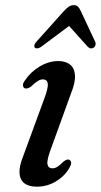

<svg xmlns="http://www.w3.org/2000/svg" viewBox="-20 -705 386 735"><path d="M181.1 -60.6Q164.6 -60.6 161.7 -76.3Q158.8 -91.9 174.3 -133.4L251.5 -346.5Q269 -389.6 267 -417.1Q265 -444.7 248.1 -458Q231.1 -471.3 202.9 -471.3Q166.7 -471.3 131.3 -450.1Q96 -428.8 74.6 -395.7Q67.7 -386.8 67.9 -378.8Q68.2 -370.9 74.1 -367.3Q79.2 -364.9 85.2 -366.8Q91.3 -368.7 98.5 -373.3Q113.5 -388.3 124.3 -394.7Q135.1 -401.2 143.8 -401.2Q160.8 -401.2 162.9 -384.4Q165 -367.6 147.9 -322.9L69 -107.9Q53.2 -68.9 54.7 -42.8Q56.2 -16.7 73.1 -3.6Q90.1 9.6 120.5 9.6Q160.8 9.6 194.5 -10.8Q228.2 -31.2 246.2 -63.3Q252.4 -73.6 252.3 -81.3Q252.1 -89 246.6 -92.4Q241.3 -95.7 235.9 -93.7Q230.4 -91.7 223.9 -87.1Q209.1 -72.2 199.6 -66.4Q190.1 -60.6 181.1 -60.6ZM265.4 -621.2H230.4L316.4 -525.5Q321.8 -520.3 328 -519.8Q334.2 -519.3 339.3 -523Q343.8 -526.5 345.5 -532.7Q347.3 -538.9 343.8 -546.4L288.9 -663.6Q284 -674.2 278.2 -679.8Q272.5 -685.4 262.5 -685.4Q252.4 -685.4 243.9 -679.8Q235.5 -674.2 225.4 -663.6L120.4 -546.4Q113.3 -538.9 111.8 -532.7Q110.3 -526.5 112.9 -523Q116.6 -519.3 122.9 -519.8Q129.1 -520.3 137.1 -525.5Z"/></svg>

Font: Fraunces
Style: Italic
Weight: 900
Italic angle: -16°
Version: Version 1.000;[0bf87f6ff]